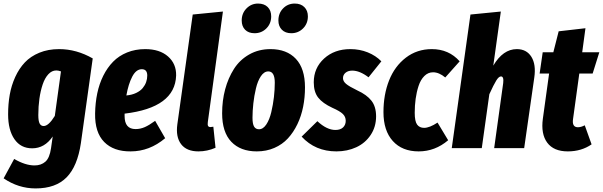

<svg xmlns="http://www.w3.org/2000/svg" viewBox="-30 -824 3353 1068"><path d="M298.8 -550.8Q395.5 -550.8 485.8 -499L419.9 -27.8Q400.9 101.1 340.3 162.6Q279.8 224.1 168 224.1Q72.3 224.1 -9.8 168L48.8 60.1Q110.8 96.2 162.1 96.2Q198.7 96.2 222.4 75.4Q246.1 54.7 253.9 0L263.2 -64.9Q218.3 1 148.9 1Q85.4 1 50.3 -49.8Q15.1 -100.6 15.1 -188Q15.1 -245.6 24.2 -297.1Q33.2 -348.6 54.7 -395.8Q76.2 -442.9 108.2 -476.8Q140.1 -510.7 189 -530.8Q237.8 -550.8 298.8 -550.8ZM283.2 -432.1Q258.3 -432.1 238.8 -410.9Q219.2 -389.6 207.3 -354Q195.3 -318.4 189.2 -274.9Q183.1 -231.4 183.1 -184.1Q183.1 -150.9 190.4 -137Q197.8 -123 212.9 -123Q240.2 -123 274.9 -179.2L309.1 -426.8Q294.9 -432.1 283.2 -432.1Z M777.8 -550.8Q858.4 -550.8 904.8 -509.8Q951.2 -468.8 949.7 -403.8Q943.8 -225.1 663.1 -191.9V-178.2Q663.1 -106 724.1 -106Q750.5 -106 775.4 -116.9Q800.3 -127.9 833 -151.9L888.7 -55.2Q801.8 18.1 696.8 18.1Q602.1 19 549.6 -34.2Q497.1 -87.4 499 -192.9Q500 -252 511 -304.7Q522 -357.4 544.4 -402.6Q566.9 -447.8 599.1 -480.7Q631.3 -513.7 677 -532.2Q722.7 -550.8 777.8 -550.8ZM672.9 -293Q704.1 -295.9 727.5 -307.1Q751 -318.4 763.9 -334.2Q776.9 -350.1 783 -367.7Q789.1 -385.3 789.1 -403.8Q789.1 -439 758.8 -439Q727.1 -439 705.6 -397.7Q684.1 -356.4 672.9 -293Z M1210 -759.8 1126 -145Q1124 -129.9 1127.4 -123.5Q1130.9 -117.2 1140.6 -117.2Q1147 -117.2 1156.7 -119.1L1168.9 -2Q1123 18.1 1073.7 18.1Q1007.8 18.1 977.3 -22.2Q946.8 -62.5 956.5 -132.8L1042 -743.2Z M1386.2 -639.2Q1352.5 -639.2 1333.5 -658.4Q1314.5 -677.7 1314.5 -710Q1314.5 -750 1341.1 -777.1Q1367.7 -804.2 1405.3 -804.2Q1439.5 -804.2 1459 -784.9Q1478.5 -765.6 1478.5 -732.9Q1478.5 -692.9 1451.7 -666Q1424.8 -639.2 1386.2 -639.2ZM1590.3 -639.2Q1557.1 -639.2 1537.8 -658.7Q1518.6 -678.2 1518.6 -710Q1518.6 -750.5 1544.7 -777.3Q1570.8 -804.2 1609.4 -804.2Q1643.1 -804.2 1662.8 -784.7Q1682.6 -765.1 1682.6 -732.9Q1682.6 -692.9 1655.8 -666Q1628.9 -639.2 1590.3 -639.2ZM1398.4 18.1Q1307.6 18.1 1256.6 -35.4Q1205.6 -88.9 1205.6 -193.8Q1205.6 -264.2 1222.4 -327.1Q1239.3 -390.1 1271.5 -440.7Q1303.7 -491.2 1356.2 -521Q1408.7 -550.8 1474.6 -550.8Q1564.9 -550.8 1615.7 -496.8Q1666.5 -442.9 1666.5 -337.9Q1666.5 -281.7 1656.2 -230.2Q1646 -178.7 1624.3 -133.3Q1602.5 -87.9 1571.5 -54.2Q1540.5 -20.5 1496.1 -1.2Q1451.7 18.1 1398.4 18.1ZM1410.6 -105Q1433.6 -105 1451.4 -131.8Q1469.2 -158.7 1479 -200.2Q1488.8 -241.7 1493.7 -283.7Q1498.5 -325.7 1498.5 -363.8Q1498.5 -426.8 1462.4 -426.8Q1439 -426.8 1421.1 -400.1Q1403.3 -373.5 1393.6 -332Q1383.8 -290.5 1379.2 -248.8Q1374.5 -207 1374.5 -168.9Q1374.5 -134.8 1383.3 -119.9Q1392.1 -105 1410.6 -105Z M1918.9 -550.8Q1970.7 -550.8 2015.6 -532.7Q2060.5 -514.6 2091.3 -482.9L2020 -394Q1971.2 -431.2 1929.2 -431.2Q1906.2 -431.2 1892.1 -419.4Q1877.9 -407.7 1877.9 -389.2Q1877.9 -372.1 1894.8 -357.7Q1911.6 -343.3 1958 -320.8Q2010.3 -296.9 2036.1 -263.9Q2062 -231 2062 -176.8Q2062 -118.2 2031.7 -73Q2001.5 -27.8 1951.7 -4.9Q1901.9 18.1 1841.3 18.1Q1723.6 18.1 1647.9 -64L1735.4 -149.9Q1787.6 -101.1 1835.9 -101.1Q1863.3 -101.1 1878.2 -115.2Q1893.1 -129.4 1893.1 -151.9Q1893.1 -174.3 1877.2 -189.9Q1861.3 -205.6 1819.3 -224.1Q1764.6 -249.5 1740 -281Q1715.3 -312.5 1715.3 -366.2Q1715.3 -445.8 1772.7 -498.3Q1830.1 -550.8 1918.9 -550.8Z M2372.1 -550.8Q2466.8 -550.8 2526.9 -482.9L2446.8 -393.1Q2412.1 -421.9 2378.9 -421.9Q2351.1 -421.9 2330.3 -401.1Q2309.6 -380.4 2298.3 -345.9Q2287.1 -311.5 2282 -274.2Q2276.9 -236.8 2276.9 -196.8Q2276.9 -148.9 2290.3 -130.9Q2303.7 -112.8 2329.1 -112.8Q2359.4 -112.8 2403.8 -142.1L2462.9 -43.9Q2390.1 18.1 2298.8 18.1Q2207 18.1 2155 -39.6Q2103 -97.2 2103 -200.2Q2103 -297.9 2134.3 -376.7Q2165.5 -455.6 2227.5 -503.2Q2289.6 -550.8 2372.1 -550.8Z M2844.7 -550.8Q2898.9 -550.8 2925.8 -508.1Q2952.6 -465.3 2941.9 -392.1L2885.7 0H2718.8L2769 -361.8Q2773.4 -398.9 2756.8 -398.9Q2744.6 -398.9 2730.5 -376.2Q2716.3 -353.5 2691.9 -299.8L2649.9 0H2482.9L2586.9 -743.2L2755.9 -759.8L2713.9 -459Q2768.1 -550.8 2844.7 -550.8Z M3192.4 -415 3157.7 -163.1Q3150.4 -116.2 3184.6 -116.2Q3202.1 -116.2 3222.7 -127L3260.7 -21Q3204.1 18.1 3128.4 18.1Q3049.8 18.1 3013.9 -30.5Q2978 -79.1 2989.7 -164.1L3024.4 -415H2971.7L2988.8 -533.2H3047.9L3077.6 -649.9L3226.6 -667L3208.5 -533.2H3303.7L3266.6 -415Z"/></svg>

Font: Fira Sans Compressed ExtraBold
Style: Italic
Weight: 800
Width: 3
Italic angle: -8°
Designer: Carrois Corporate & Edenspiekermann AG
Foundry: Carrois Corporate GbR & Edenspiekermann AG
Version: Version 4.203;PS 004.203;hotconv 1.0.88;makeotf.lib2.5.64775